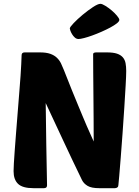

<svg xmlns="http://www.w3.org/2000/svg" viewBox="-20 -984 728 1004"><path d="M499 0Q458 0 438 -12Q418 -24 409 -42Q357 -149 311.5 -247Q266 -345 219 -445Q220 -337 222 -230Q224 -123 226 -15Q226 0 210 0H155Q98 0 74.5 -22.5Q51 -45 51 -89Q51 -101 52.5 -129.5Q54 -158 57 -197Q60 -236 63.5 -282.5Q67 -329 71 -377Q77 -453 81 -503Q85 -553 87.5 -587.5Q90 -622 91 -646.5Q92 -671 93 -695Q93 -710 109 -710H189Q222 -710 243 -702.5Q264 -695 277.5 -682Q291 -669 299 -652.5Q307 -636 314 -618Q338 -556 356.5 -511Q375 -466 389 -432Q403 -398 413.5 -373Q424 -348 433 -327Q442 -306 451 -286.5Q460 -267 470 -244Q470 -303 469.5 -365.5Q469 -428 468.5 -487.5Q468 -547 467.5 -602Q467 -657 467 -701Q467 -710 484 -710H539Q572 -710 591.5 -703.5Q611 -697 622 -684.5Q633 -672 636.5 -654Q640 -636 640 -613Q640 -588 637 -536.5Q634 -485 630 -421Q626 -357 621 -288.5Q616 -220 611.5 -162Q607 -104 603.5 -63.5Q600 -23 599 -16Q599 -8 593.5 -4Q588 0 581 0ZM391 -780Q380 -780 371.5 -787.5Q363 -795 357 -805Q351 -815 348 -823.5Q345 -832 345 -835Q345 -842 365 -863Q385 -884 412 -906.5Q439 -929 465.5 -946.5Q492 -964 505 -964Q514 -964 531 -953.5Q548 -943 564 -929.5Q580 -916 592 -901.5Q604 -887 604 -880Q604 -872 590.5 -861.5Q577 -851 556.5 -840Q536 -829 511 -818Q486 -807 462.5 -798.5Q439 -790 419.5 -785Q400 -780 391 -780Z"/></svg>

Font: PoetsenOne
Style: Regular
Weight: 400
Designer: Rodrigo Fuenzalida, Pablo Impallari
Foundry: Pablo Impallari, Rodrigo Fuenzalida
Version: Version 1.000; ttfautohint (v0.8) -G 200 -r 50